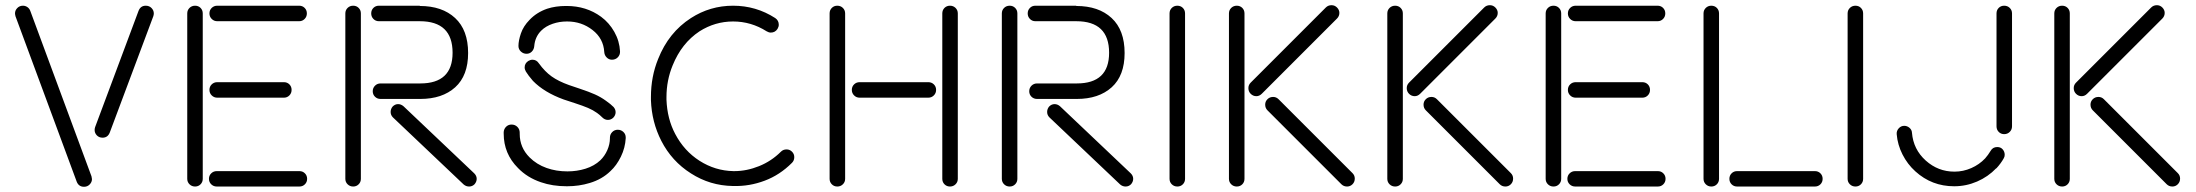

<svg xmlns="http://www.w3.org/2000/svg" viewBox="-20 -692 8498 743"><path d="M276.9 11.2 40 -628.9Q38.1 -636.7 38.1 -640.1Q38.1 -651.9 46.9 -660.9Q55.7 -669.9 68.8 -669.9Q78.1 -669.9 85.9 -664.6Q93.8 -659.2 97.2 -649.9L334 -9.8Q335.9 -2 335.9 1Q335.9 12.7 327.1 21.7Q318.4 30.8 305.2 30.8Q284.7 30.8 276.9 11.2ZM348.1 -200.2 516.1 -649.9Q523.9 -669.9 543.9 -669.9Q557.6 -669.9 566.4 -660.9Q575.2 -651.9 575.2 -640.1Q575.2 -634.8 573.2 -628.9L404.8 -179.2Q397 -159.2 377 -159.2Q363.3 -159.2 354.7 -168.2Q346.2 -177.2 346.2 -189Q346.2 -194.3 348.1 -200.2Z M704.6 0V-640.1Q704.6 -652.8 713.4 -661.4Q722.2 -669.9 734.9 -669.9Q747.6 -669.9 756.1 -661.4Q764.6 -652.8 764.6 -640.1V0Q764.6 12.7 756.1 21.2Q747.6 29.8 734.9 29.8Q722.2 29.8 713.4 21.2Q704.6 12.7 704.6 0ZM820.8 -669.9H1137.7Q1150.4 -669.9 1158.9 -661.4Q1167.5 -652.8 1167.5 -640.1Q1167.5 -627.4 1158.9 -618.7Q1150.4 -609.9 1137.7 -609.9H820.8Q808.1 -609.9 799.3 -618.7Q790.5 -627.4 790.5 -640.1Q790.5 -652.8 799.3 -661.4Q808.1 -669.9 820.8 -669.9ZM820.8 -374H1078.6Q1091.3 -374 1099.9 -365.5Q1108.4 -356.9 1108.4 -344.2Q1108.4 -331.5 1099.9 -322.8Q1091.3 -314 1078.6 -314H820.8Q808.1 -314 799.3 -322.8Q790.5 -331.5 790.5 -344.2Q790.5 -356.9 799.3 -365.5Q808.1 -374 820.8 -374ZM818.8 -29.8H1138.7Q1151.4 -29.8 1159.9 -21.2Q1168.5 -12.7 1168.5 0Q1168.5 12.7 1159.9 21.2Q1151.4 29.8 1138.7 29.8H818.8Q806.2 29.8 797.4 21.2Q788.6 12.7 788.6 0Q788.6 -12.7 797.4 -21.2Q806.2 -29.8 818.8 -29.8Z M1316.4 0V-640.1Q1316.4 -652.8 1325.2 -661.4Q1334 -669.9 1346.7 -669.9Q1359.4 -669.9 1367.9 -661.4Q1376.5 -652.8 1376.5 -640.1V0Q1376.5 12.7 1367.9 21.2Q1359.4 29.8 1346.7 29.8Q1334 29.8 1325.2 21.2Q1316.4 12.7 1316.4 0ZM1604.5 -669.9V-668.9Q1690.9 -668.9 1741.2 -622.3Q1791.5 -575.7 1791.5 -486.8Q1791.5 -399.4 1741.5 -354.2Q1691.4 -309.1 1606.4 -309.1H1452.6Q1439.9 -309.1 1431.2 -317.6Q1422.4 -326.2 1422.4 -338.9Q1422.4 -351.6 1431.2 -360.4Q1439.9 -369.1 1452.6 -369.1H1606.4Q1731.4 -369.1 1731.4 -487.8Q1731.4 -609.9 1604.5 -609.9H1446.3Q1433.6 -609.9 1425 -618.7Q1416.5 -627.4 1416.5 -640.1Q1416.5 -652.8 1425 -661.4Q1433.6 -669.9 1446.3 -669.9ZM1774.4 22 1500.5 -237.8Q1491.7 -246.6 1491.7 -258.8Q1491.7 -270.5 1499.5 -279.8Q1508.8 -289.1 1520.5 -289.1Q1531.7 -289.1 1541.5 -280.8L1815.4 -21Q1824.7 -11.7 1824.7 0Q1824.7 11.2 1816.4 21Q1807.6 29.8 1795.4 29.8Q1783.7 29.8 1774.4 22Z M2170.4 -668.9H2172.4Q2249 -668.9 2306.2 -627Q2337.4 -604 2357.4 -568.6Q2377.4 -533.2 2379.4 -493.2Q2379.9 -479.5 2370.8 -470.2Q2361.8 -460.9 2348.1 -460.9Q2336.4 -460.9 2327.9 -469.5Q2319.3 -478 2318.4 -490.2Q2315.4 -543 2272.9 -575.9Q2230.5 -608.9 2175.3 -608.9H2173.3Q2145 -608.9 2119.1 -600.1Q2091.8 -590.8 2074.2 -573.2Q2050.3 -549.3 2047.4 -513.2Q2046.4 -501 2038.1 -492.4Q2029.8 -483.9 2017.6 -483.9Q2004.9 -483.9 1995.6 -492.7Q1986.3 -501.5 1986.3 -514.2Q1986.3 -534.7 1995.8 -562.7Q2005.4 -590.8 2029.3 -615.2Q2056.6 -644 2097.2 -658.2Q2129.9 -668.9 2170.4 -668.9ZM2040.5 -460.9Q2056.2 -460.9 2065.4 -446.8Q2088.4 -415 2114.7 -396.2Q2141.1 -377.4 2182.1 -362.8Q2189 -360.4 2224.1 -348.6Q2259.3 -336.9 2282.2 -326.7Q2305.2 -316.4 2325.2 -301.8Q2343.3 -289.1 2354.5 -277.8Q2362.3 -268.6 2362.3 -257.8Q2362.3 -245.6 2352.5 -235.8Q2343.3 -228 2332.5 -228Q2320.3 -228 2310.5 -237.8Q2300.8 -247.6 2290.5 -254.9Q2274.9 -266.1 2255.4 -274.4Q2235.8 -282.7 2204.1 -293Q2172.4 -303.2 2161.1 -307.1Q2085.9 -334.5 2042.5 -378.9Q2023.9 -400.4 2015.1 -415Q2010.3 -423.3 2010.3 -431.2Q2010.3 -446.8 2024.4 -456.1Q2032.7 -460.9 2040.5 -460.9ZM2174.3 28.8H2173.3Q2118.2 28.8 2073.2 13.2Q2020 -4.9 1984.4 -42Q1929.2 -97.2 1929.2 -174.8V-181.2Q1930.2 -193.4 1938.7 -201.7Q1947.3 -210 1959.5 -210Q1973.1 -210 1982.2 -200.9Q1991.2 -191.9 1991.2 -178.2V-173.8Q1991.2 -121.1 2029.3 -83Q2056.6 -55.7 2095.2 -42Q2132.3 -28.8 2175.3 -28.8H2176.3Q2212.4 -28.8 2245.6 -39.1Q2279.8 -49.8 2303.2 -71.8Q2320.3 -88.4 2330.3 -111.3Q2340.3 -134.3 2340.3 -157.2V-159.2Q2340.3 -171.9 2349.1 -180.9Q2357.9 -189.9 2370.6 -189.9Q2383.3 -189.9 2392.3 -181.4Q2401.4 -172.9 2401.4 -160.2V-157.2Q2399.4 -120.1 2382.8 -85.9Q2366.2 -51.8 2342.3 -29.8Q2309.6 2 2262.2 16.1Q2220.7 28.8 2174.3 28.8Z M2499 -304.2V-316.9Q2499 -395.5 2526.9 -463.9Q2567.4 -566.4 2653.8 -622.1Q2728 -669.9 2816.9 -669.9Q2905.8 -669.9 2980 -622.1Q2993.7 -612.8 2993.7 -596.2Q2993.7 -588.4 2988.8 -580.1Q2979.5 -565.9 2962.9 -565.9Q2955.1 -565.9 2946.8 -570.8Q2886.7 -608.9 2816.9 -608.9Q2747.1 -608.9 2687 -570.8Q2617.7 -524.9 2583 -439Q2559.1 -380.9 2559.1 -315.9V-306.2Q2562 -231.9 2592.8 -173.8Q2627.4 -107.9 2687 -69.8Q2747.6 -31.2 2817.9 -29.8H2821.8Q2869.6 -29.8 2917.5 -49.1Q2965.3 -68.4 3002 -105Q3010.7 -113.8 3023.9 -113.8Q3036.1 -113.8 3044.9 -105Q3053.7 -96.2 3053.7 -84Q3053.7 -70.8 3044.9 -62Q2997.6 -14.6 2939 7.3Q2880.4 29.3 2819.8 27.8H2815.9Q2727.5 26.4 2653.8 -21Q2579.6 -67.9 2539.1 -147Q2502 -219.7 2499 -304.2Z M3190.4 0V-640.1Q3190.4 -652.8 3199 -661.4Q3207.5 -669.9 3220.2 -669.9Q3232.9 -669.9 3241.7 -661.4Q3250.5 -652.8 3250.5 -640.1V0Q3250.5 12.7 3241.7 21.2Q3232.9 29.8 3220.2 29.8Q3207.5 29.8 3199 21.2Q3190.4 12.7 3190.4 0ZM3626.5 0V-640.1Q3626.5 -652.8 3635 -661.4Q3643.6 -669.9 3656.2 -669.9Q3668.9 -669.9 3677.7 -661.4Q3686.5 -652.8 3686.5 -640.1V0Q3686.5 12.7 3677.7 21.2Q3668.9 29.8 3656.2 29.8Q3643.6 29.8 3635 21.2Q3626.5 12.7 3626.5 0ZM3306.6 -374H3572.3Q3585 -374 3593.8 -365.5Q3602.5 -356.9 3602.5 -344.2Q3602.5 -331.5 3593.8 -322.8Q3585 -314 3572.3 -314H3306.6Q3293.9 -314 3285.2 -322.8Q3276.4 -331.5 3276.4 -344.2Q3276.4 -356.9 3285.2 -365.5Q3293.9 -374 3306.6 -374Z M3856.9 0V-640.1Q3856.9 -652.8 3865.7 -661.4Q3874.5 -669.9 3887.2 -669.9Q3899.9 -669.9 3908.4 -661.4Q3917 -652.8 3917 -640.1V0Q3917 12.7 3908.4 21.2Q3899.9 29.8 3887.2 29.8Q3874.5 29.8 3865.7 21.2Q3856.9 12.7 3856.9 0ZM4145 -669.9V-668.9Q4231.4 -668.9 4281.7 -622.3Q4332 -575.7 4332 -486.8Q4332 -399.4 4282 -354.2Q4231.9 -309.1 4147 -309.1H3993.2Q3980.5 -309.1 3971.7 -317.6Q3962.9 -326.2 3962.9 -338.9Q3962.9 -351.6 3971.7 -360.4Q3980.5 -369.1 3993.2 -369.1H4147Q4272 -369.1 4272 -487.8Q4272 -609.9 4145 -609.9H3986.8Q3974.1 -609.9 3965.6 -618.7Q3957 -627.4 3957 -640.1Q3957 -652.8 3965.6 -661.4Q3974.1 -669.9 3986.8 -669.9ZM4314.9 22 4041 -237.8Q4032.2 -246.6 4032.2 -258.8Q4032.2 -270.5 4040 -279.8Q4049.3 -289.1 4061 -289.1Q4072.3 -289.1 4082 -280.8L4356 -21Q4365.2 -11.7 4365.2 0Q4365.2 11.2 4356.9 21Q4348.1 29.8 4335.9 29.8Q4324.2 29.8 4314.9 22Z M4505.9 0V-640.1Q4505.9 -652.8 4514.6 -661.4Q4523.4 -669.9 4536.1 -669.9Q4548.8 -669.9 4557.4 -661.4Q4565.9 -652.8 4565.9 -640.1V0Q4565.9 12.7 4557.4 21.2Q4548.8 29.8 4536.1 29.8Q4523.4 29.8 4514.6 21.2Q4505.9 12.7 4505.9 0Z M4819.8 -372.1 5110.8 -663.1Q5119.6 -671.9 5132.8 -671.9Q5145 -671.9 5153.8 -663.1Q5163.1 -653.8 5163.1 -642.1Q5163.1 -629.4 5153.8 -620.1L4862.8 -329.1Q4853.5 -319.8 4841.8 -319.8Q4829.1 -319.8 4819.8 -329.1Q4811 -337.9 4811 -351.1Q4811 -363.3 4819.8 -372.1ZM4735.8 0V-640.1Q4735.8 -652.8 4744.6 -661.4Q4753.4 -669.9 4766.1 -669.9Q4778.8 -669.9 4787.4 -661.4Q4795.9 -652.8 4795.9 -640.1V0Q4795.9 12.7 4787.4 21.2Q4778.8 29.8 4766.1 29.8Q4753.4 29.8 4744.6 21.2Q4735.8 12.7 4735.8 0ZM5170.9 21 4884.8 -265.1Q4876 -273.9 4876 -287.1Q4876 -299.3 4884.8 -308.1Q4893.6 -316.9 4906.7 -316.9Q4918.9 -316.9 4927.7 -308.1L5213.9 -22Q5222.7 -13.2 5222.7 -1Q5222.7 12.2 5213.9 21Q5205.1 29.8 5192.9 29.8Q5179.7 29.8 5170.9 21Z M5432.6 -372.1 5723.6 -663.1Q5732.4 -671.9 5745.6 -671.9Q5757.8 -671.9 5766.6 -663.1Q5775.9 -653.8 5775.9 -642.1Q5775.9 -629.4 5766.6 -620.1L5475.6 -329.1Q5466.3 -319.8 5454.6 -319.8Q5441.9 -319.8 5432.6 -329.1Q5423.8 -337.9 5423.8 -351.1Q5423.8 -363.3 5432.6 -372.1ZM5348.6 0V-640.1Q5348.6 -652.8 5357.4 -661.4Q5366.2 -669.9 5378.9 -669.9Q5391.6 -669.9 5400.1 -661.4Q5408.7 -652.8 5408.7 -640.1V0Q5408.7 12.7 5400.1 21.2Q5391.6 29.8 5378.9 29.8Q5366.2 29.8 5357.4 21.2Q5348.6 12.7 5348.6 0ZM5783.7 21 5497.6 -265.1Q5488.8 -273.9 5488.8 -287.1Q5488.8 -299.3 5497.6 -308.1Q5506.3 -316.9 5519.5 -316.9Q5531.7 -316.9 5540.5 -308.1L5826.7 -22Q5835.4 -13.2 5835.4 -1Q5835.4 12.2 5826.7 21Q5817.9 29.8 5805.7 29.8Q5792.5 29.8 5783.7 21Z M5961.4 0V-640.1Q5961.4 -652.8 5970.2 -661.4Q5979 -669.9 5991.7 -669.9Q6004.4 -669.9 6012.9 -661.4Q6021.5 -652.8 6021.5 -640.1V0Q6021.5 12.7 6012.9 21.2Q6004.4 29.8 5991.7 29.8Q5979 29.8 5970.2 21.2Q5961.4 12.7 5961.4 0ZM6077.6 -669.9H6394.5Q6407.2 -669.9 6415.8 -661.4Q6424.3 -652.8 6424.3 -640.1Q6424.3 -627.4 6415.8 -618.7Q6407.2 -609.9 6394.5 -609.9H6077.6Q6064.9 -609.9 6056.2 -618.7Q6047.4 -627.4 6047.4 -640.1Q6047.4 -652.8 6056.2 -661.4Q6064.9 -669.9 6077.6 -669.9ZM6077.6 -374H6335.4Q6348.1 -374 6356.7 -365.5Q6365.2 -356.9 6365.2 -344.2Q6365.2 -331.5 6356.7 -322.8Q6348.1 -314 6335.4 -314H6077.6Q6064.9 -314 6056.2 -322.8Q6047.4 -331.5 6047.4 -344.2Q6047.4 -356.9 6056.2 -365.5Q6064.9 -374 6077.6 -374ZM6075.7 -29.8H6395.5Q6408.2 -29.8 6416.7 -21.2Q6425.3 -12.7 6425.3 0Q6425.3 12.7 6416.7 21.2Q6408.2 29.8 6395.5 29.8H6075.7Q6063 29.8 6054.2 21.2Q6045.4 12.7 6045.4 0Q6045.4 -12.7 6054.2 -21.2Q6063 -29.8 6075.7 -29.8Z M6572.3 0V-640.1Q6572.3 -652.8 6581.1 -661.4Q6589.8 -669.9 6602.5 -669.9Q6615.2 -669.9 6623.8 -661.4Q6632.3 -652.8 6632.3 -640.1V0Q6632.3 12.7 6623.8 21.2Q6615.2 29.8 6602.5 29.8Q6589.8 29.8 6581.1 21.2Q6572.3 12.7 6572.3 0ZM6702.1 -29.8H7003.4Q7016.1 -29.8 7024.7 -21.2Q7033.2 -12.7 7033.2 0Q7033.2 12.7 7024.7 21.2Q7016.1 29.8 7003.4 29.8H6702.1Q6689.5 29.8 6680.9 21.2Q6672.4 12.7 6672.4 0Q6672.4 -12.7 6680.9 -21.2Q6689.5 -29.8 6702.1 -29.8Z M7129.9 0V-640.1Q7129.9 -652.8 7138.7 -661.4Q7147.5 -669.9 7160.2 -669.9Q7172.9 -669.9 7181.4 -661.4Q7189.9 -652.8 7189.9 -640.1V0Q7189.9 12.7 7181.4 21.2Q7172.9 29.8 7160.2 29.8Q7147.5 29.8 7138.7 21.2Q7129.9 12.7 7129.9 0Z M7706.1 -203.1V-640.1Q7706.1 -652.8 7714.6 -661.4Q7723.1 -669.9 7735.8 -669.9Q7748.5 -669.9 7757.3 -661.4Q7766.1 -652.8 7766.1 -640.1V-203.1Q7766.1 -190.4 7757.3 -181.6Q7748.5 -172.9 7735.8 -172.9Q7723.1 -172.9 7714.6 -181.6Q7706.1 -190.4 7706.1 -203.1ZM7543 28.8H7542Q7455.6 28.8 7392.1 -28.8Q7361.3 -56.6 7342.3 -94.2Q7323.2 -131.8 7319.8 -172.9Q7318.8 -185.5 7327.6 -195.3Q7336.4 -205.1 7349.1 -205.1Q7360.4 -205.1 7369.4 -197.3Q7378.4 -189.5 7378.9 -178.2Q7384.3 -113.8 7432.1 -70.8Q7480 -27.8 7543 -27.8H7543.9Q7577.1 -27.8 7608.4 -41.5Q7639.6 -55.2 7662.1 -79.1Q7673.3 -91.8 7683.1 -107.9Q7691.4 -123 7709 -123Q7722.2 -123 7730 -114Q7737.8 -105 7737.8 -92.8Q7737.8 -85.4 7733.9 -79.1Q7723.1 -59.6 7705.1 -40V-41Q7673.3 -7.8 7630.9 10.5Q7588.4 28.8 7543 28.8Z M8013.7 -372.1 8304.7 -663.1Q8313.5 -671.9 8326.7 -671.9Q8338.9 -671.9 8347.7 -663.1Q8356.9 -653.8 8356.9 -642.1Q8356.9 -629.4 8347.7 -620.1L8056.6 -329.1Q8047.4 -319.8 8035.6 -319.8Q8022.9 -319.8 8013.7 -329.1Q8004.9 -337.9 8004.9 -351.1Q8004.9 -363.3 8013.7 -372.1ZM7929.7 0V-640.1Q7929.7 -652.8 7938.5 -661.4Q7947.3 -669.9 7960 -669.9Q7972.7 -669.9 7981.2 -661.4Q7989.7 -652.8 7989.7 -640.1V0Q7989.7 12.7 7981.2 21.2Q7972.7 29.8 7960 29.8Q7947.3 29.8 7938.5 21.2Q7929.7 12.7 7929.7 0ZM8364.7 21 8078.6 -265.1Q8069.8 -273.9 8069.8 -287.1Q8069.8 -299.3 8078.6 -308.1Q8087.4 -316.9 8100.6 -316.9Q8112.8 -316.9 8121.6 -308.1L8407.7 -22Q8416.5 -13.2 8416.5 -1Q8416.5 12.2 8407.7 21Q8398.9 29.8 8386.7 29.8Q8373.5 29.8 8364.7 21Z"/></svg>

Font: Beon
Style: Regular
Weight: 400
Designer: BSozoo
Foundry: BSozoo
Version: Version 1.001;PS 001.001;hotconv 1.0.70;makeotf.lib2.5.58329